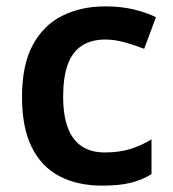

<svg xmlns="http://www.w3.org/2000/svg" viewBox="-20 -572 541 602"><path d="M300 10Q223 10 166.5 -19.5Q110 -49 79.5 -110.5Q49 -172 49 -268Q49 -368 82.5 -430.5Q116 -493 175 -522.5Q234 -552 310 -552Q361 -552 401 -542Q441 -532 469 -518L432 -419Q401 -431 370 -439.5Q339 -448 310 -448Q265 -448 235.5 -428Q206 -408 192 -368.5Q178 -329 178 -269Q178 -211 192.5 -172Q207 -133 236 -113.5Q265 -94 308 -94Q354 -94 389 -105Q424 -116 455 -135V-26Q424 -7 388.5 1.5Q353 10 300 10Z"/></svg>

Font: Noto Sans Hebrew SemiBold
Style: Regular
Weight: 600
Designer: Monotype Design Team
Foundry: Monotype Imaging Inc.
Version: Version 2.003